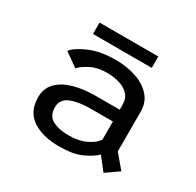

<svg xmlns="http://www.w3.org/2000/svg" viewBox="-142 -795 994 972"><g transform="rotate(30 355.0 -309.5)"><path d="M573 14.5 515.5 -59.5Q491.5 -35 442.2 -12Q393 11 311 11Q213 11 154 -29.2Q95 -69.5 95 -151.5Q95 -204 127.2 -237.5Q159.5 -271 216.2 -287.2Q273 -303.5 346.5 -303.5H484.5V-332.5Q484.5 -369 463.5 -391.2Q442.5 -413.5 408.5 -423.5Q374.5 -433.5 335.5 -433.5Q281 -433.5 241.8 -413.2Q202.5 -393 185 -372.5L105.5 -429Q129.5 -459 191.5 -485.5Q253.5 -512 342.5 -512Q406.5 -512 461 -493.8Q515.5 -475.5 548.5 -439Q581.5 -402.5 581.5 -347.5V-116L647.5 -37.5ZM325.5 -61.5Q383.5 -61.5 425.2 -81.5Q467 -101.5 484.5 -128V-234.5H354Q282.5 -234.5 238.2 -215.8Q194 -197 194 -150.5Q194 -100.5 230.5 -81Q267 -61.5 325.5 -61.5ZM175.5 -634.5H519V-568H175.5Z"/></g></svg>

Font: League Mono
Style: Regular
Weight: 400
Width: 6
Designer: Tyler Finck
Foundry: The League of Moveable Type / Tyler Finck
Version: Version 2.300;RELEASE